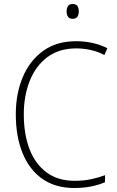

<svg xmlns="http://www.w3.org/2000/svg" viewBox="-20 -930 586 960"><path d="M361 -688Q275 -688 216.5 -644Q158 -600 128.5 -525Q99 -450 99 -359Q99 -258 128 -183.5Q157 -109 213.5 -67.5Q270 -26 353 -26Q400 -26 438 -34.5Q476 -43 505 -54V-19Q476 -6 437.5 2Q399 10 351 10Q257 10 192 -35.5Q127 -81 93 -164Q59 -247 59 -359Q59 -461 93.5 -543.5Q128 -626 195 -675Q262 -724 361 -724Q446 -724 517 -689L502 -655Q467 -673 431.5 -680.5Q396 -688 361 -688ZM343 -910Q361 -910 367.5 -899.5Q374 -889 374 -873Q374 -857 367 -846.5Q360 -836 343 -836Q327 -836 320 -846.5Q313 -857 313 -873Q313 -889 320 -899.5Q327 -910 343 -910Z"/></svg>

Font: Noto Sans Gujarati UI SemiCondensed ExtraLight
Style: Regular
Weight: 200
Width: 4
Designer: Jelle Bosma - Monotype Design Team, Universal Thirst
Foundry: Monotype Imaging Inc.
Version: Version 2.106; ttfautohint (v1.8.4.7-5d5b)